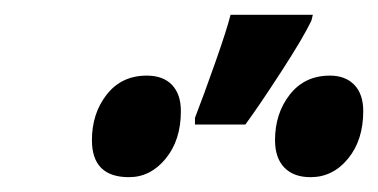

<svg xmlns="http://www.w3.org/2000/svg" viewBox="-20 -858 510 259"><path d="M243 -699Q255 -730 270.5 -774Q286 -818 291 -838H402L400 -830Q389 -807 359.5 -761.5Q330 -716 311 -690H243ZM104 -669Q104 -705 124 -730.5Q144 -756 178 -756Q200 -756 212 -743.5Q224 -731 224 -708Q224 -669 203.5 -644Q183 -619 154 -619Q104 -619 104 -669ZM351 -669Q351 -705 371 -730.5Q391 -756 425 -756Q446 -756 458 -743.5Q470 -731 470 -708Q470 -669 449.5 -644Q429 -619 399 -619Q376 -619 363.5 -632Q351 -645 351 -669Z"/></svg>

Font: Noto Sans Display Ex Bold Cond
Style: Italic
Weight: 800
Width: 3
Italic angle: -12°
Designer: Monotype Design team
Foundry: Monotype Imaging Inc.
Version: Version 1.000